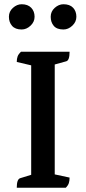

<svg xmlns="http://www.w3.org/2000/svg" viewBox="-20 -885 405 905"><path d="M59 0Q59 -40 75 -45L127 -61V-577L59 -593Q59 -608 63 -619Q67 -630 79 -641H308Q308 -600 292 -596L238 -581V-63L308 -48Q308 -33 304.5 -22Q301 -11 290 0ZM279 -746Q248 -746 233.5 -763Q219 -780 219 -806Q219 -831 238 -848Q257 -865 279 -865Q309 -865 324.5 -848.5Q340 -832 340 -806Q340 -782 321 -764Q302 -746 279 -746ZM82 -746Q52 -746 37 -763Q22 -780 22 -806Q22 -831 41 -848Q60 -865 82 -865Q111 -865 127 -848.5Q143 -832 143 -806Q143 -782 124 -764Q105 -746 82 -746Z"/></svg>

Font: Petrona SemiBold
Style: Regular
Weight: 600
Designer: Ringo R. Seeber
Foundry: Ringo R. Seeber
Version: Version 2.001; ttfautohint (v1.8.3)